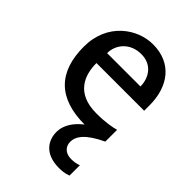

<svg xmlns="http://www.w3.org/2000/svg" viewBox="-224 -606 948 948"><g transform="rotate(45 250.0 -131.5)"><path d="M435.1 166C422.9 171.4 405.3 175.3 383.3 175.3C341.8 175.3 319.3 150.4 319.3 118.2C319.3 80.6 346.2 39.6 440.9 -4.9L421.9 -16.6L364.7 -27.3C263.7 25.9 236.8 86.9 236.8 131.8C236.8 185.5 268.6 249 371.6 249C392.6 249 412.1 247.1 435.1 238.3ZM311 7.8C377.4 7.8 416.5 1 441.4 -4.9V-87.4C416 -80.6 376.5 -72.3 311.5 -72.3C169.4 -72.3 136.2 -165.5 136.2 -248.5H469.2V-286.6C469.2 -415.5 401.4 -511.7 268.6 -511.7C160.6 -511.7 34.7 -426.3 34.7 -262.2C34.7 -85.4 124.5 7.8 311 7.8ZM262.2 -436.5C338.4 -436.5 371.6 -376.5 371.6 -320.3H138.7C138.7 -380.4 184.1 -436.5 262.2 -436.5Z"/></g></svg>

Font: Inder
Style: Regular
Weight: 400
Designer: Irina Smirnova
Foundry: Irina Smirnova
Version: Version 1.001